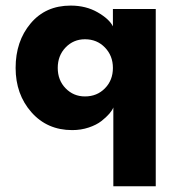

<svg xmlns="http://www.w3.org/2000/svg" viewBox="-20 -442 605 670"><path d="M375.5 208V-67Q372 -57.5 361.5 -45.2Q351 -33 333.8 -19.5Q316.5 -6 289.5 3Q262.5 12 232 12Q144.5 12 89.5 -50.5Q34.5 -113 34.5 -205Q34.5 -298 86.8 -360.2Q139 -422.5 226.5 -422.5Q280 -422.5 320.8 -399Q361.5 -375.5 374 -350V-410.5H523.5V208ZM276.5 -105.5Q318.5 -105.5 346.2 -133.8Q374 -162 374 -205Q374 -247.5 346.2 -276.2Q318.5 -305 276.5 -305Q236.5 -305 209 -276.5Q181.5 -248 181.5 -205Q181.5 -162 209 -133.8Q236.5 -105.5 276.5 -105.5Z"/></svg>

Font: League Spartan
Style: Bold
Weight: 700
Foundry: The League of Moveable Type
Version: Version 2.002